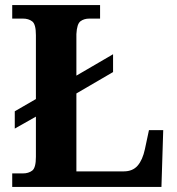

<svg xmlns="http://www.w3.org/2000/svg" viewBox="-20 -734 694 754"><path d="M28 0V-53H70Q92 -53 106.5 -64Q121 -75 121 -118V-276L38 -229V-297L121 -345V-596Q121 -639 106.5 -650Q92 -661 70 -661H28V-714H373V-661H331Q310 -661 296 -650.5Q282 -640 280 -600V-437L424 -521V-451L280 -367V-61H466Q501 -61 520.5 -83.5Q540 -106 549 -148L565 -223H621L614 0Z"/></svg>

Font: Noto Serif Toto
Style: Bold
Weight: 700
Designer: Monotype Design Team
Foundry: Monotype Imaging Inc.
Version: Version 2.001; ttfautohint (v1.8.4.7-5d5b)